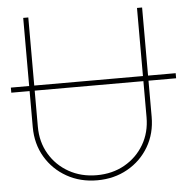

<svg xmlns="http://www.w3.org/2000/svg" viewBox="-60 -780 831 842"><g transform="rotate(-5 355.0 -359.0)"><path d="M717.8 -427.7V-405.3H-7.8V-427.7ZM334.5 10.3Q260.3 10.3 200.9 -23.2Q141.6 -56.6 107.2 -114.7Q72.8 -172.9 72.8 -246.6V-727.5H95.2V-246.6Q95.2 -179.2 126.5 -126.2Q157.7 -73.2 211.9 -42.7Q266.1 -12.2 334.5 -12.2Q403.3 -12.2 457.3 -42.7Q511.2 -73.2 542.5 -126.2Q573.7 -179.2 573.7 -246.6V-727.5H596.2V-246.6Q596.2 -172.9 562 -114.7Q527.8 -56.6 468.5 -23.2Q409.2 10.3 334.5 10.3Z"/></g></svg>

Font: Inter 18pt Thin
Style: Regular
Weight: 250
Designer: Rasmus Andersson
Foundry: rsms
Version: Version 4.001;git-66647c0bb